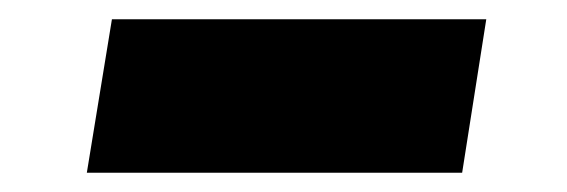

<svg xmlns="http://www.w3.org/2000/svg" viewBox="-20 -372 588 199"><path d="M70 -193 96 -352H484L459 -193Z"/></svg>

Font: Nunito Sans 7pt Expanded Black
Style: Italic
Weight: 900
Width: 7
Italic angle: -9°
Designer: Vernon Adams
Foundry: Vernon Adams
Version: Version 3.101;gftools[0.9.27]